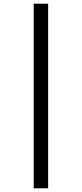

<svg xmlns="http://www.w3.org/2000/svg" viewBox="-20 -852 441 1037"><path d="M162 -832V165H240V-832Z"/></svg>

Font: Noto Sans Devanagari ExtraCondensed Medium
Style: Regular
Weight: 500
Width: 2
Designer: Jelle Bosma - Monotype Design Team
Foundry: Monotype Imaging Inc.
Version: Version 2.004